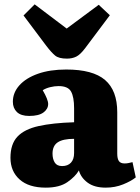

<svg xmlns="http://www.w3.org/2000/svg" viewBox="-20 -847 643 881"><path d="M190 14Q112 14 70 -23.5Q28 -61 28 -123Q28 -186 60 -220Q92 -254 157 -268.5Q222 -283 320 -286V-350Q320 -402 306 -427Q292 -452 249 -452Q230 -452 210 -447Q190 -442 176 -433Q201 -390 201 -370Q201 -347 179.5 -331Q158 -315 114 -315Q76 -315 57.5 -333Q39 -351 39 -380Q39 -422 69 -455.5Q99 -489 154 -508.5Q209 -528 284 -528Q406 -528 462 -480Q518 -432 518 -332V-142Q518 -119 525.5 -108Q533 -97 552 -97Q562 -97 570.5 -99Q579 -101 588 -103L603 -33Q582 -16 545 -1Q508 14 465 14Q413 14 382 -9Q351 -32 342 -65Q326 -37 289.5 -11.5Q253 14 190 14ZM265 -85Q291 -85 305.5 -100.5Q320 -116 320 -145V-210Q269 -210 245 -194Q221 -178 221 -142Q221 -118 231 -101.5Q241 -85 265 -85ZM287 -578Q250 -578 233 -592Q216 -606 193 -636L88 -776L139 -827L286 -716L433 -825L484 -777L370 -625Q348 -596 329.5 -587Q311 -578 287 -578Z"/></svg>

Font: Literata 12pt ExtraBold
Style: Regular
Weight: 800
Designer: Latin by Veronika Burian and Jose Scaglione. Greek by Irene Vlachou. Cyrillic by Vera Evstafieva.
Foundry: TypeTogether
Version: Version 3.002